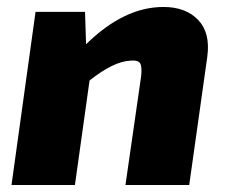

<svg xmlns="http://www.w3.org/2000/svg" viewBox="-20 -531 654 551"><path d="M224 -497 227 -404Q336 -511 449 -511Q513 -511 548.5 -474Q584 -437 575 -369L523 0H340L385 -312Q388 -340 382 -349.5Q376 -359 355 -357Q306 -355 237 -300L195 0H13L82 -497Z"/></svg>

Font: Ezarion Extra Bold
Style: Italic
Weight: 800
Italic angle: -8°
Designer: Natanael Gama
Version: Version 1.001;PS 001.001;hotconv 1.0.70;makeotf.lib2.5.58329